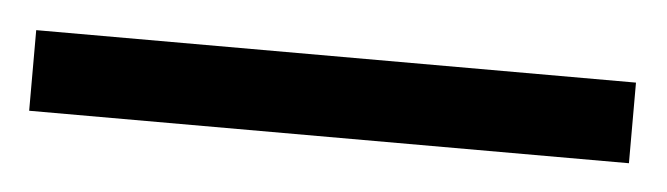

<svg xmlns="http://www.w3.org/2000/svg" viewBox="-28 -860 486 140"><g transform="rotate(5 214.5 -789.5)"><path d="M-5 -760H434V-819H-5Z"/></g></svg>

Font: Noto Serif Tamil SemiCondensed ExtraBold
Style: Regular
Weight: 800
Width: 4
Designer: Indian Type Foundry, Tom Grace, and the Monotype Design Team
Foundry: Monotype Imaging Inc.
Version: Version 2.004